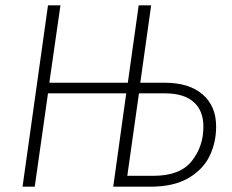

<svg xmlns="http://www.w3.org/2000/svg" viewBox="-20 -704 876 724"><path d="M795 -227Q795 -167 770.5 -116Q746 -65 690.5 -32.5Q635 0 547 0H407L456 -352H161L111 0H65L161 -684H208L166 -392H462L503 -684H550L509 -392H602Q693 -392 744 -348Q795 -304 795 -227ZM747 -226Q747 -287 710 -319.5Q673 -352 602 -352H504L460 -41H558Q659 -41 703 -96.5Q747 -152 747 -226Z"/></svg>

Font: Fira Sans Condensed ExtraLight
Style: Italic
Weight: 275
Width: 3
Italic angle: -8°
Designer: Carrois Corporate & Edenspiekermann AG
Foundry: Carrois Corporate GbR & Edenspiekermann AG
Version: Version 4.203